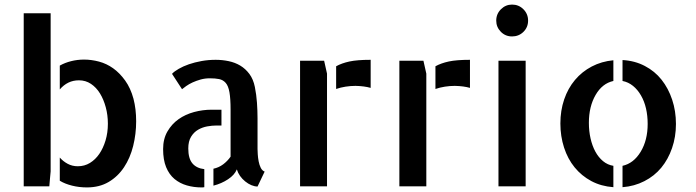

<svg xmlns="http://www.w3.org/2000/svg" viewBox="-20 -817 3054 842"><path d="M84 -758.8H202.1V-65.4Q201.2 -51.8 199.2 -34.2Q197.3 -16.6 196.3 0H84ZM565.4 -383.8Q577.1 -338.9 577.1 -285.2Q577.1 -229.5 564 -176.8Q550.8 -124 523.9 -83.5Q497.1 -43 456.5 -19Q416 4.9 361.3 4.9Q327.1 4.9 295.9 -2.9Q264.6 -10.7 242.2 -24.4V-126Q256.8 -109.4 276.9 -98.6Q296.9 -87.9 321.3 -87.9Q350.6 -87.9 374.5 -102.5Q398.4 -117.2 415.5 -142.1Q432.6 -167 442.9 -201.2Q453.1 -235.4 453.1 -274.4Q453.1 -312.5 443.8 -346.7Q434.6 -380.9 418.5 -407.2Q402.3 -433.6 378.9 -449.2Q355.5 -464.8 326.2 -464.8Q300.8 -464.8 279.8 -454.6Q258.8 -444.3 242.2 -424.8V-529.3Q264.6 -542 292 -548.8Q319.3 -555.7 348.6 -555.7Q380.9 -555.7 414.1 -546.9Q447.3 -538.1 476.1 -517.6Q504.9 -497.1 528.8 -463.9Q552.7 -430.7 565.4 -383.8Z M805.7 -166Q805.7 -122.1 823.7 -100.6Q841.8 -79.1 876 -75.2V3.9Q872.1 4.9 863.3 4.9Q830.1 4.9 799.3 -3.9Q768.6 -12.7 745.1 -32.2Q721.7 -51.8 708.5 -84Q695.3 -116.2 695.3 -163.1Q695.3 -208 714.4 -240.7Q733.4 -273.4 763.2 -294.4Q793 -315.4 831.1 -325.7Q869.1 -335.9 908.2 -335.9H951.2V-266.6H929.7Q910.2 -266.6 888.7 -262.7Q867.2 -258.8 848.6 -248Q830.1 -237.3 817.9 -217.3Q805.7 -197.3 805.7 -166ZM1109.4 -163.1Q1109.4 -155.3 1110.4 -140.1Q1111.3 -125 1114.3 -109.4Q1117.2 -93.8 1123.5 -81.1Q1129.9 -68.4 1140.6 -64.5L1109.4 1Q1096.7 1 1082.5 -4.9Q1068.4 -10.7 1055.2 -21.5Q1042 -32.2 1032.7 -45.4Q1023.4 -58.6 1018.6 -74.2Q1008.8 -49.8 980 -30.8Q951.2 -11.7 916 -2.9V-77.1Q939.5 -82 958.5 -96.2Q977.5 -110.4 991.2 -129.9V-335.9Q991.2 -383.8 986.3 -412.1Q981.4 -440.4 969.7 -453.6Q958 -466.8 940.9 -470.2Q923.8 -473.6 900.4 -473.6Q878.9 -473.6 859.9 -468.3Q840.8 -462.9 824.7 -455.6Q808.6 -448.2 796.4 -439.5Q784.2 -430.7 778.3 -425.8L734.4 -493.2Q744.1 -503.9 763.7 -515.1Q783.2 -526.4 808.6 -535.2Q834 -543.9 863.8 -549.3Q893.6 -554.7 925.8 -554.7Q955.1 -554.7 982.9 -548.8Q1010.7 -543 1033.7 -529.3Q1056.6 -515.6 1073.7 -492.7Q1090.8 -469.7 1097.7 -435.5Q1104.5 -401.4 1106.9 -366.7Q1109.4 -332 1109.4 -297.9V-170.9Z M1401.4 -550.8 1414.1 -494.1V-195.3V-193.4V0H1295.9V-550.8ZM1454.1 -526.4Q1478.5 -540 1512.7 -547.4Q1546.9 -554.7 1605.5 -554.7V-431.6Q1578.1 -439.5 1539.1 -440.4Q1517.6 -440.4 1495.6 -437Q1473.6 -433.6 1454.1 -426.8Z M1836.9 -550.8 1849.6 -494.1V-195.3V-193.4V0H1731.4V-550.8ZM1889.6 -526.4Q1914.1 -540 1948.2 -547.4Q1982.4 -554.7 2041 -554.7V-431.6Q2013.7 -439.5 1974.6 -440.4Q1953.1 -440.4 1931.2 -437Q1909.2 -433.6 1889.6 -426.8Z M2285.2 -550.8H2166V0H2285.2ZM2295.9 -726.6Q2295.9 -697.3 2275.4 -677.2Q2254.9 -657.2 2225.6 -657.2Q2196.3 -657.2 2176.3 -677.7Q2156.2 -698.2 2156.2 -726.6Q2156.2 -755.9 2176.8 -776.4Q2197.3 -796.9 2225.6 -796.9Q2254.9 -796.9 2275.4 -776.4Q2295.9 -755.9 2295.9 -726.6Z M2710 -553.7Q2763.7 -550.8 2807.6 -527.8Q2851.6 -504.9 2881.3 -467.3Q2911.1 -429.7 2927.7 -379.9Q2944.3 -330.1 2944.3 -273.4Q2944.3 -216.8 2927.2 -167.5Q2910.2 -118.2 2879.9 -81.5Q2849.6 -44.9 2805.7 -22.5Q2761.7 0 2710 3.9V-89.8Q2758.8 -100.6 2789.6 -151.4Q2820.3 -202.1 2820.3 -273.4Q2820.3 -309.6 2813 -341.3Q2805.7 -373 2791 -398.4Q2776.4 -423.8 2755.9 -440.4Q2735.4 -457 2710 -461.9ZM2437.5 -275.4Q2437.5 -332 2454.1 -380.9Q2470.7 -429.7 2501.5 -466.3Q2532.2 -502.9 2575.2 -525.4Q2618.2 -547.9 2669.9 -552.7V-461.9Q2621.1 -451.2 2591.8 -400.4Q2562.5 -349.6 2562.5 -278.3Q2562.5 -242.2 2569.8 -210Q2577.1 -177.7 2590.8 -152.3Q2604.5 -127 2624.5 -110.4Q2644.5 -93.8 2669.9 -89.8V3.9Q2616.2 0 2573.2 -22.9Q2530.3 -45.9 2500 -83Q2469.7 -120.1 2453.6 -169.9Q2437.5 -219.7 2437.5 -275.4Z"/></svg>

Font: Allerta
Style: Stencil
Weight: 400
Designer: Matt McInerney
Foundry: Matt McInerney
Version: Version 1.0